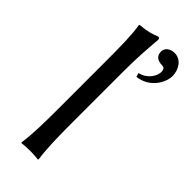

<svg xmlns="http://www.w3.org/2000/svg" viewBox="-229 -739 782 782"><g transform="rotate(45 162.5 -347.5)"><path d="M90 -200C90 -126 89 -54 81 0L83 3C95 1 118 0 130 0C142 0 165 1 177 3L179 0C171 -57 170 -125 170 -200V-500C170 -575 174 -625 179 -688C179 -695 176 -698 170 -698C145 -688 124 -681 83 -678L81 -675C89 -632 90 -558 90 -482ZM265 -698C235 -698 221 -680 221 -664C221 -648 226 -626 267 -626C275 -626 281 -618 281 -605C281 -582 260 -545 218 -536L223 -519C293 -527 325 -589 325 -625C325 -661 303 -698 265 -698Z"/></g></svg>

Font: Libertinus Sans
Style: Regular
Weight: 400
Designer: Philipp H. Poll, Khaled Hosny
Foundry: Caleb Maclennan
Version: Version 7.050;RELEASE